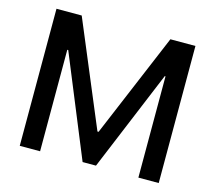

<svg xmlns="http://www.w3.org/2000/svg" viewBox="-103 -856 1105 985"><g transform="rotate(15 449.0 -364.0)"><path d="M80 -728V0H188V-539H193L413 -3H484L706 -538H710V0H818V-728H685L452 -174H446L214 -728Z"/></g></svg>

Font: Wafeq Medium
Style: Regular
Weight: 500
Designer: Rasmus Andersson & Azza Alameddine
Foundry: Google & TypeTogether
Version: Version 3.000;January 28, 2025;FontCreator 15.0.0.3014 64-bi